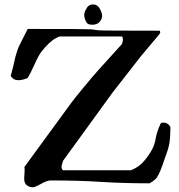

<svg xmlns="http://www.w3.org/2000/svg" viewBox="-20 -836 790 849"><path d="M359.4 -793Q370.1 -816.4 390.6 -816.4Q411.1 -816.4 421.4 -797.4Q431.6 -778.3 431.6 -765.6Q431.6 -752.9 420.9 -739.7Q410.2 -726.6 387.2 -726.6Q364.3 -726.6 359.4 -743.2Q352.5 -756.8 352.5 -769Q352.5 -781.2 359.4 -793ZM86.9 -46.9 88.9 -83Q88.9 -92.8 87.9 -97.7L294.9 -380.9Q307.6 -398.4 349.1 -448.7Q390.6 -499 416 -527.3L519.5 -641.6Q523.4 -652.3 523.4 -661.6Q523.4 -670.9 519.5 -674.8H244.1Q212.9 -665 177.7 -625Q160.2 -605.5 150.4 -587.4Q140.6 -569.3 128.4 -542Q116.2 -514.6 102.5 -491.2Q81.1 -481.4 60.1 -481.4Q39.1 -481.4 27.3 -500L39.1 -544.9L46.9 -580.1Q56.6 -616.2 64.5 -632.8L102.5 -708Q367.2 -708 380.4 -706.5Q393.6 -705.1 399.9 -704.1Q406.2 -703.1 414.1 -702.1Q427.7 -700.2 686.5 -700.2Q688.5 -696.3 688.5 -692.4Q688.5 -688.5 679.7 -678.7Q670.9 -668.9 603.5 -587.9L478.5 -427.7L258.8 -125Q252 -104.5 252 -97.2Q252 -89.8 258.8 -83H558.6Q589.8 -95.7 608.4 -114.7Q627 -133.8 645 -162.1Q663.1 -190.4 668 -221.7Q672.9 -252.9 691.4 -292Q695.3 -293.9 703.1 -293.9Q721.7 -293.9 733.4 -275.4Q733.4 -225.6 728.5 -199.7Q723.6 -173.8 708 -133.8L699.2 -107.4Q680.7 -55.7 667.5 -43.9Q654.3 -32.2 641.6 -25.4Q523.4 -25.4 427.2 -31.7Q331.1 -38.1 200.2 -38.1Q184.6 -36.1 159.7 -22Q134.8 -7.8 123.5 -7.8Q112.3 -7.8 99.6 -16.1Q86.9 -24.4 86.9 -46.9Z"/></svg>

Font: Essays1743
Style: Medium
Weight: 500
Designer: Based on the typeface in a 1743 English translation of the essays of Montaigne.  PostScript/TrueType font designed by Jo
Version: Version 002.100